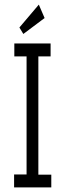

<svg xmlns="http://www.w3.org/2000/svg" viewBox="-20 -811 290 831"><path d="M41 0V-56H95V-567H42V-623H199V-567H146V-55H202V0ZM81 -664 64 -692 148 -791 173 -733Z"/></svg>

Font: Inconsolata UltraCondensed
Style: Regular
Weight: 400
Width: 1
Monospace: yes
Designer: Raph Levien, Cyreal, Brenton Simpson
Foundry: Raph Levien, Cyreal, Google
Version: Version 3.000; ttfautohint (v1.8.2.53-6de2)